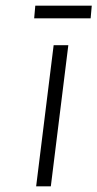

<svg xmlns="http://www.w3.org/2000/svg" viewBox="-20 -660 345 680"><path d="M160 0H108L170 -500H222ZM301 -595H101L105 -640H305Z"/></svg>

Font: Kulim Park ExtraLight
Style: Italic
Weight: 275
Italic angle: -8°
Designer: Noponies / Dale Sattler
Foundry: Noponies
Version: Version 1.000; ttfautohint (v1.8.3)